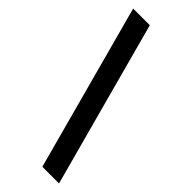

<svg xmlns="http://www.w3.org/2000/svg" viewBox="-319 -846 1108 1108"><g transform="rotate(45 235.5 -292.0)"><path d="M166 -800 441 216H305L30 -800Z"/></g></svg>

Font: Noto Sans Sinhala ExtraCondensed ExtraBold
Style: Regular
Weight: 800
Width: 2
Designer: Jelle Bosma - Monotype Design Team
Foundry: Monotype Imaging Inc.
Version: Version 2.006; ttfautohint (v1.8.4.7-5d5b)